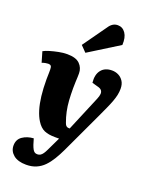

<svg xmlns="http://www.w3.org/2000/svg" viewBox="-192 -912 965 1238"><g transform="rotate(20 290.5 -293.0)"><path d="M348 56Q330 94 310.5 126Q291 158 268 181.5Q245 205 215 218Q185 231 146 231Q89 231 58.5 205.5Q28 180 28 142Q28 100 59.5 78.5Q91 57 135 54L147 94Q153 111 159 122Q165 133 172.5 138Q180 143 191 143Q203 143 212 137.5Q221 132 229 120.5Q237 109 245 92L289 0H261Q216 0 187 -12.5Q158 -25 135 -62Q118 -89 106 -128Q94 -167 88 -218Q82 -269 82 -332Q82 -344 82.5 -355Q83 -366 83 -378Q83 -390 83 -400Q83 -417 77.5 -423.5Q72 -430 59 -430Q53 -430 41 -428Q29 -426 16 -421L-5 -493Q11 -502 38 -510Q65 -518 95.5 -524Q126 -530 153 -530Q213 -530 239.5 -503.5Q266 -477 266 -439Q266 -427 265.5 -412.5Q265 -398 264 -380Q263 -362 263 -337Q263 -292 265.5 -254Q268 -216 275.5 -180.5Q283 -145 296 -110Q300 -99 304.5 -94Q309 -89 314 -87Q319 -85 325 -85H331L432 -326Q441 -347 442 -362Q443 -377 434.5 -387Q426 -397 403 -402L368 -412Q362 -467 387 -498.5Q412 -530 461 -530Q484 -530 504.5 -520Q525 -510 538.5 -489.5Q552 -469 552 -437Q552 -416 547.5 -394.5Q543 -373 533.5 -347.5Q524 -322 510.5 -292.5Q497 -263 480 -226ZM336 -781Q347 -798 362 -807.5Q377 -817 396 -817Q429 -817 449 -788Q469 -759 466 -707L259 -578L220 -618Z"/></g></svg>

Font: Literata 18pt ExtraBold
Style: Italic
Weight: 800
Italic angle: -2°
Designer: Latin by Veronika Burian and Jose Scaglione. Greek by Irene Vlachou. Cyrillic by Vera Evstafieva
Foundry: TypeTogether
Version: Version 3.103;gftools[0.9.29]